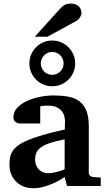

<svg xmlns="http://www.w3.org/2000/svg" viewBox="-20 -1027 593 1060"><path d="M350.1 0 336.9 -49.8Q311 -32.2 282.7 -18.6Q257.8 -6.8 227.1 2.7Q196.3 12.2 163.1 12.2Q135.7 12.2 112.1 3.2Q88.4 -5.9 70.6 -22.7Q52.7 -39.6 42.5 -63.5Q32.2 -87.4 32.2 -117.2Q32.2 -139.6 35.9 -158.7Q39.6 -177.7 50.5 -194.1Q61.5 -210.4 82 -225.3Q102.5 -240.2 136.5 -254.4Q170.4 -268.6 219.7 -282.7Q269 -296.9 337.9 -312V-324.2Q337.9 -331.5 338.4 -337.4Q338.4 -344.2 338.9 -351.1Q339.4 -365.2 335.9 -381.6Q332.5 -397.9 322.3 -411.9Q312 -425.8 293.5 -434.8Q274.9 -443.8 245.1 -443.8Q234.9 -443.8 226.8 -443.4Q218.8 -442.9 213.4 -441.9Q207 -440.9 202.1 -439.9V-345.2H99.1Q86.4 -344.2 76.7 -347.7Q68.4 -350.6 61.3 -357.9Q54.2 -365.2 54.2 -380.9Q54.2 -408.7 74 -430.7Q93.8 -452.6 125.7 -468Q157.7 -483.4 197.5 -491.7Q237.3 -500 276.9 -500Q319.8 -500 355.5 -493.7Q391.1 -487.3 416.7 -469Q442.4 -450.7 456.3 -417.5Q470.2 -384.3 470.2 -330.1V-73.2Q470.2 -64 476.6 -57.4Q482.9 -50.8 492.2 -49.8L536.1 -46.9V0ZM336.9 -257.8Q288.6 -248 257.1 -237.8Q225.6 -227.5 207 -214.4Q188.5 -201.2 181.2 -184.3Q173.8 -167.5 173.8 -145Q173.8 -129.4 179 -116Q184.1 -102.5 193.6 -92.5Q203.1 -82.5 216.3 -76.7Q229.5 -70.8 245.1 -70.8Q261.2 -70.8 277.6 -74.2Q293.9 -77.6 307.1 -81.5Q322.8 -86.4 336.9 -92.8ZM331.1 -676.8Q331.1 -689.9 326.2 -701.4Q321.3 -712.9 312.7 -721.7Q304.2 -730.5 292.7 -735.4Q281.2 -740.2 268.1 -740.2Q255.4 -740.2 243.9 -735.4Q232.4 -730.5 223.9 -721.7Q215.3 -712.9 210.2 -701.4Q205.1 -689.9 205.1 -676.8Q205.1 -663.6 210.2 -652.1Q215.3 -640.6 223.9 -632.1Q232.4 -623.5 243.9 -618.7Q255.4 -613.8 268.1 -613.8Q281.2 -613.8 292.7 -618.7Q304.2 -623.5 312.7 -632.1Q321.3 -640.6 326.2 -652.1Q331.1 -663.6 331.1 -676.8ZM395 -676.8Q395 -650.4 385 -627.4Q375 -604.5 357.7 -587.4Q340.3 -570.3 317.4 -560.5Q294.4 -550.8 268.1 -550.8Q242.2 -550.8 219.2 -560.5Q196.3 -570.3 179.2 -587.4Q162.1 -604.5 152.1 -627.4Q142.1 -650.4 142.1 -676.8Q142.1 -703.1 152.1 -726.1Q162.1 -749 179.2 -766.4Q196.3 -783.7 219.2 -793.5Q242.2 -803.2 268.1 -803.2Q294.4 -803.2 317.4 -793.5Q340.3 -783.7 357.7 -766.4Q375 -749 385 -726.1Q395 -703.1 395 -676.8ZM429.7 -954.6Q429.7 -949.7 427.5 -943.6Q425.3 -937.5 421.9 -931.6Q418.5 -925.8 413.6 -920.7Q408.7 -915.5 403.8 -912.6L241.7 -824.2H171.9L308.6 -975.6Q317.4 -984.9 324.5 -991Q331.5 -997.1 338.6 -1000.7Q345.7 -1004.4 353.5 -1005.9Q361.3 -1007.3 371.6 -1007.3Q387.7 -1007.3 398.7 -1002.4Q409.7 -997.6 416.7 -990Q423.8 -982.4 426.8 -972.9Q429.7 -963.4 429.7 -954.6Z"/></svg>

Font: Charis SIL Am
Style: Bold
Weight: 700
Foundry: SIL International
Version: Version 5.000